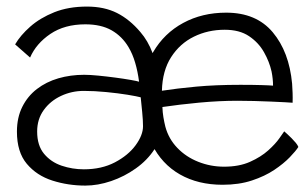

<svg xmlns="http://www.w3.org/2000/svg" viewBox="-20 -573 928 584"><path d="M239.5 -8.5Q187 -8.5 139.2 -23.8Q91.5 -39 61.5 -74.8Q31.5 -110.5 31.5 -172.5Q31.5 -215.5 47.8 -248Q64 -280.5 92.2 -302.2Q120.5 -324 157.5 -334.8Q194.5 -345.5 236 -345.5Q253.5 -345.5 279 -343Q304.5 -340.5 330.8 -337Q357 -333.5 377 -330Q397 -326.5 403 -324.5Q399 -355.5 391.2 -382Q383.5 -408.5 371 -429.5Q351.5 -462.5 319.5 -480.8Q287.5 -499 239.5 -499Q176.5 -499 133.2 -469.8Q90 -440.5 71.5 -398L26 -438Q42 -465.5 72 -492Q102 -518.5 145.2 -535.8Q188.5 -553 244.5 -553Q297 -553 335.8 -533.5Q374.5 -514 407 -475.5Q430 -449 444 -411.8Q458 -374.5 464.5 -320.5Q471 -266.5 471 -190Q471 -151.5 449.5 -118.5Q428 -85.5 393.2 -60.8Q358.5 -36 318 -22.2Q277.5 -8.5 239.5 -8.5ZM235 -58Q289 -58 329.5 -79.2Q370 -100.5 392.5 -131.2Q415 -162 415 -189Q415 -207 412.5 -232.2Q410 -257.5 408 -277Q397 -280 368 -284.8Q339 -289.5 303 -293Q267 -296.5 235 -296.5Q198 -296.5 165.5 -281.2Q133 -266 113 -238.2Q93 -210.5 93 -173Q93 -130.5 114 -105.2Q135 -80 167.5 -69Q200 -58 235 -58ZM887.5 -126Q880 -114 861.5 -94.8Q843 -75.5 814.2 -56.2Q785.5 -37 746.2 -24Q707 -11 657 -11Q582.5 -11 527.2 -42.5Q472 -74 442.2 -134Q412.5 -194 412.5 -279Q412.5 -357.5 446 -414.8Q479.5 -472 537.2 -503.2Q595 -534.5 668 -534.5Q759.5 -534.5 809.5 -475Q859.5 -415.5 868.5 -318.5Q869.5 -304.5 870 -290Q870.5 -275.5 870 -260.5Q864.5 -261 846.8 -262Q829 -263 804.5 -264Q780 -265 753.2 -265.8Q726.5 -266.5 702 -266.5Q647 -266.5 585.8 -260.8Q524.5 -255 474 -247.5Q474.5 -231.5 477 -216.5Q479.5 -201.5 483 -187.5Q493 -150.5 519.5 -123Q546 -95.5 583.2 -80.8Q620.5 -66 661.5 -66Q707.5 -66 740.5 -80.8Q773.5 -95.5 795.8 -115.5Q818 -135.5 829.8 -152.5Q841.5 -169.5 844.5 -173.5Q847.5 -171 853.8 -165.2Q860 -159.5 867 -152.5Q874 -145.5 879.8 -138.5Q885.5 -131.5 887.5 -126ZM472.5 -297Q517.5 -304 576.8 -309.5Q636 -315 711 -315Q749.5 -315 774.8 -314.2Q800 -313.5 810.5 -312.5Q810.5 -333 806 -355.5Q799.5 -385 783 -414.2Q766.5 -443.5 737.5 -463Q708.5 -482.5 663.5 -482.5Q612.5 -482.5 569.8 -461.5Q527 -440.5 500.5 -399.2Q474 -358 472.5 -297Z"/></svg>

Font: Grandstander Thin ExtraLight
Style: Regular
Weight: 250
Version: Version 1.200